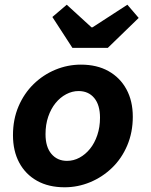

<svg xmlns="http://www.w3.org/2000/svg" viewBox="-20 -782 640 814"><path d="M254 12Q186 12 137 -15.5Q88 -43 61.5 -92.5Q35 -142 35 -209Q35 -276 58.5 -331Q82 -386 122.5 -425.5Q163 -465 215 -486.5Q267 -508 323 -508Q391 -508 440 -480.5Q489 -453 516 -403.5Q543 -354 543 -287Q543 -221 519.5 -165.5Q496 -110 455 -70.5Q414 -31 362 -9.5Q310 12 254 12ZM264 -100Q292 -100 317 -113.5Q342 -127 361.5 -151Q381 -175 392.5 -209Q404 -243 404 -283Q404 -337 379.5 -366.5Q355 -396 313 -396Q286 -396 260.5 -382.5Q235 -369 215.5 -345Q196 -321 184.5 -287.5Q173 -254 173 -213Q173 -159 198 -129.5Q223 -100 264 -100ZM287 -579 202 -710 263 -762 368 -666H372L520 -762L568 -706L437 -579Z"/></svg>

Font: Source Code Pro ExtraLight
Style: Bold Italic
Weight: 700
Italic angle: -11°
Monospace: yes
Version: Version 1.016;hotconv 1.0.116;makeotfexe 2.5.65601